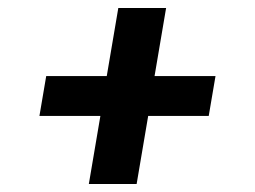

<svg xmlns="http://www.w3.org/2000/svg" viewBox="-20 -581 640 482"><path d="M203 -119 232 -290H79L96 -390H248L277 -561H397L368 -390H521L504 -290H352L323 -119Z"/></svg>

Font: Iosevka Curly Slab Extended
Style: Bold Italic
Weight: 700
Width: 7
Italic angle: -9°
Monospace: yes
Designer: Belleve Invis
Foundry: Belleve Invis
Version: Version 11.0.0; ttfautohint (v1.8.3)